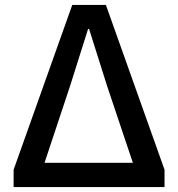

<svg xmlns="http://www.w3.org/2000/svg" viewBox="-20 -756 720 776"><path d="M35 0H645V-70L408 -736H272L35 -70ZM160 -98 263 -408 336 -639H340L413 -408L517 -98Z"/></svg>

Font: Noto Sans T Chinese Medium
Style: Regular
Weight: 500
Designer: Ryoko NISHIZUKA (kana & ideographs); Paul D. Hunt (Latin, Greek & Cyrillic); Wenlong ZHANG (bopomofo); Sandoll Communica
Foundry: Adobe Systems Incorporated
Version: Version 1.000;PS 1;hotconv 1.0.78;makeotf.lib2.5.61930